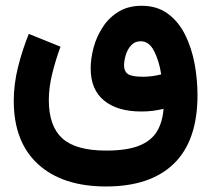

<svg xmlns="http://www.w3.org/2000/svg" viewBox="-20 -430 742 674"><path d="M192.4 -266.1Q175.3 -219.7 163.3 -171.1Q151.4 -122.6 151.4 -78.6Q151.4 12.7 198.7 55.7Q246.1 98.6 352.5 98.6Q424.8 98.6 467.5 81.8Q510.3 64.9 530.3 32.5Q550.3 0 554.2 -47.9Q535.6 -43.5 516.6 -41Q497.6 -38.6 475.6 -38.6Q392.6 -38.6 345.5 -76.9Q298.3 -115.2 298.3 -189.9Q298.3 -225.1 308.6 -263.2Q318.8 -301.3 340.6 -334.7Q362.3 -368.2 396.2 -388.9Q430.2 -409.7 477.5 -409.7Q531.7 -409.7 569.3 -381.8Q606.9 -354 629.9 -307.9Q652.8 -261.7 663.1 -206.3Q673.3 -150.9 673.3 -95.7Q673.3 63 591.1 143.8Q508.8 224.6 352.1 224.6Q199.7 224.6 114 146.7Q28.3 68.8 28.3 -76.2Q28.3 -134.3 43.2 -194.3Q58.1 -254.4 81.1 -311ZM545.9 -168.9Q538.6 -216.3 521 -250.7Q503.4 -285.2 474.1 -285.2Q453.6 -285.2 440.7 -271.2Q427.7 -257.3 421.6 -237.3Q415.5 -217.3 415.5 -199.7Q415.5 -179.7 429 -170.2Q442.4 -160.6 481.9 -160.6Q513.2 -160.6 545.9 -168.9Z"/></svg>

Font: Vazir WOL-UI
Style: Bold-WOL-UI
Weight: 700
Designer: Saber Rastikerdar
Foundry: Saber Rastikerdar
Version: Version 30.1.0